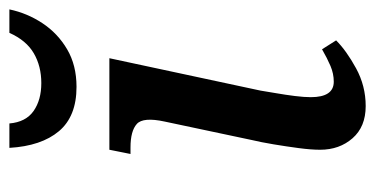

<svg xmlns="http://www.w3.org/2000/svg" viewBox="-215 -574 799 409"><g transform="rotate(-90 184.5 -369.5)"><path d="M163 10Q119 10 94.5 -18Q70 -46 70 -87Q70 -106 73.5 -132.5Q77 -159 81.5 -186Q86 -213 91 -234L130 -418Q140 -464 125 -477.5Q110 -491 75 -491H61L70 -536H265L196 -214Q194 -201 190.5 -181Q187 -161 184.5 -141Q182 -121 182 -107Q182 -58 215 -58Q232 -58 248.5 -65Q265 -72 284 -83L303 -53Q281 -31 243.5 -10.5Q206 10 163 10ZM204 -606Q141 -606 109.5 -643.5Q78 -681 74 -749H126Q129 -714 152.5 -697.5Q176 -681 212 -681Q248 -681 275.5 -697Q303 -713 319 -749H369Q361 -711 339.5 -678.5Q318 -646 284 -626Q250 -606 204 -606Z"/></g></svg>

Font: Noto Serif Medium
Style: Italic
Weight: 500
Italic angle: -12°
Designer: Monotype Design Team
Foundry: Monotype Imaging Inc.
Version: Version 2.014; ttfautohint (v1.8.4.7-5d5b)